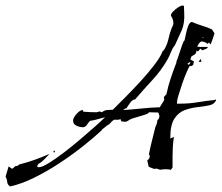

<svg xmlns="http://www.w3.org/2000/svg" viewBox="-154 -543 798 691"><path d="M-117 128Q-127 123 -128 112Q-129 101 -134 93L-123 56L-111 64H-109L-99 55L-91 54L-85 49Q-30 35 21 12H23Q16 20 5 31Q-6 42 -16 47L-21 56L-15 59Q-3 59 21.5 44Q46 29 76 6Q106 -17 136 -42.5Q166 -68 189.5 -89Q213 -110 224 -121Q211 -118 197.5 -114Q184 -110 170 -108Q165 -103 159 -94Q153 -85 144 -85Q134 -85 121.5 -90.5Q109 -96 109 -109Q109 -119 121.5 -133Q134 -147 144 -147L146 -141Q158 -140 170 -139.5Q182 -139 194 -139L204 -142L213 -139Q221 -146 231.5 -147Q242 -148 252 -148Q268 -164 295 -191Q322 -218 351 -249.5Q380 -281 402 -310Q424 -339 431 -358L433 -361L434 -360Q447 -379 452 -402Q457 -425 465 -445V-444Q466 -446 468 -451Q470 -456 470 -458Q470 -474 461 -487Q461 -493 469 -501.5Q477 -510 487 -516.5Q497 -523 503 -523Q508 -523 508 -521L509 -496Q511 -459 500 -434Q489 -409 474 -377V-379Q466 -368 461 -355Q456 -342 449 -329Q426 -289 394 -254.5Q362 -220 332 -185H331Q323 -185 314 -172.5Q305 -160 301 -153H298L290 -148V-147Q322 -149 355 -152.5Q388 -156 421 -157L437 -183L436 -194L445 -204Q451 -233 460.5 -261.5Q470 -290 481 -318V-322Q484 -328 490 -346.5Q496 -365 501.5 -381Q507 -397 510 -397Q512 -404 515 -420Q518 -436 523.5 -450Q529 -464 537 -464Q555 -456 573.5 -450.5Q592 -445 609 -437L618 -423Q615 -413 611.5 -403Q608 -393 604 -383L598 -390L593 -385Q584 -393 571 -394Q566 -392 562 -386.5Q558 -381 556 -375Q562 -374 568.5 -374Q575 -374 582 -374H594Q593 -369 586 -366.5Q579 -364 574 -362L567 -368L559 -358L553 -361Q553 -350 545 -346L535 -340L531 -329L544 -322L541 -309L534 -305L529 -306Q525 -300 517 -281.5Q509 -263 501.5 -241Q494 -219 488.5 -200.5Q483 -182 483 -175V-170H497Q527 -170 557 -175Q587 -180 617 -183L621 -185L624 -183Q618 -168 599.5 -164Q581 -160 557.5 -157.5Q534 -155 511.5 -147Q489 -139 474 -116.5Q459 -94 459 -49V-44L460 -45L472 -50Q469 -32 468 -14.5Q467 3 467 20V60L461 68Q456 67 451 66.5Q446 66 441 66Q437 66 432 66.5Q427 67 422 68Q418 66 412.5 64.5Q407 63 401 65Q392 62 381 57L376 34Q385 29 385 18L382 12Q387 -13 393 -37Q399 -61 405 -85Q408 -91 410 -97Q412 -103 412 -109L418 -117L420 -125L416 -138L382 -139Q382 -135 367 -130Q352 -125 335.5 -120.5Q319 -116 314 -113Q310 -111 305 -107.5Q300 -104 294 -105L283 -106L279 -115L274 -112H256L246 -104H247L237 -94H235L212 -76L213 -75Q183 -47 143 -15.5Q103 16 58 45.5Q13 75 -32 97Q-77 119 -117 128ZM577 -406 578 -409H576L574 -407ZM565 -320 561 -321 568 -331 571 -321ZM526 -310 531 -317 530 -320 520 -313ZM38 5 40 -1 43 0 44 4 43 5Z"/></svg>

Font: Kolker Brush
Style: Regular
Weight: 400
Designer: Robert E. Leuschke
Foundry: Robert E. Leuschke
Version: Version 1.010; ttfautohint (v1.8.3)